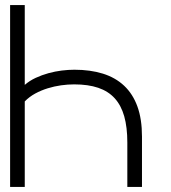

<svg xmlns="http://www.w3.org/2000/svg" viewBox="-20 -740 677 760"><path d="M78 -720V-404Q97 -420.5 121.3 -431.8Q145.5 -443 171.8 -450.3Q198 -457.5 224.5 -460.8Q251 -464 274.5 -464Q337.5 -464 387.3 -448.5Q437 -433 471.5 -400.5Q506 -368 524 -318.3Q542 -268.5 542 -199.5V0H484V-176Q484 -236 471.8 -279.5Q459.5 -323 434 -351Q408.5 -379 368.8 -392.5Q329 -406 273.5 -406Q248.5 -406 221.8 -402.3Q195 -398.5 169 -390.5Q143 -382.5 119.5 -369.8Q96 -357 78 -338.5V0H20V-720Z"/></svg>

Font: Vela Sans Light
Style: Regular
Weight: 300
Designer: Principal design: Mikhail Sharanda - project Manrope.
Design modification: Ravid Balaliev
Foundry: Mikhail Sharanda
Version: Version 1.001